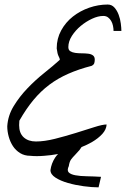

<svg xmlns="http://www.w3.org/2000/svg" viewBox="-20 -679 550 838"><path d="M410.2 138.7Q381.8 138.7 345.2 133.8Q308.6 128.9 276.4 119.6Q244.1 110.4 222.2 96.2Q200.2 82 200.2 63.5Q204.1 34.2 220.7 8.8Q226.6 0 233.4 -6.8Q202.1 -1 172.9 1Q138.7 3.9 112.3 1Q86.9 1 67.9 -10.7Q48.8 -22.5 36.6 -41Q24.4 -59.6 18.1 -82.5Q11.7 -105.5 11.7 -127.9Q14.6 -174.8 40 -216.3Q65.4 -257.8 100.1 -293.9Q134.8 -330.1 173.3 -360.8Q211.9 -391.6 241.2 -418Q241.2 -423.8 235.8 -433.6Q230.5 -443.4 227.5 -467.8Q227.5 -510.7 247.1 -546.4Q266.6 -582 298.3 -606.9Q330.1 -631.8 369.6 -645.5Q409.2 -659.2 450.2 -659.2Q467.8 -659.2 479.5 -646Q491.2 -632.8 498 -614.3Q504.9 -595.7 507.3 -576.2Q509.8 -556.6 509.8 -543.9H475.6Q475.6 -554.7 473.1 -566.4Q470.7 -578.1 465.3 -587.4Q460 -596.7 451.7 -603Q443.4 -609.4 430.7 -609.4Q408.2 -609.4 381.8 -597.2Q355.5 -585 332.5 -565.9Q309.6 -546.9 293.9 -522.5Q278.3 -498 278.3 -473.6Q278.3 -460.9 286.6 -455.6Q294.9 -450.2 308.1 -448.2Q321.3 -446.3 335.9 -446.3Q350.6 -446.3 363.8 -444.8Q377 -443.4 385.3 -437.5Q393.6 -431.6 393.6 -418.9Q393.6 -411.1 391.6 -403.8Q389.6 -396.5 379.9 -391.6Q323.2 -377 277.8 -356.9Q232.4 -336.9 195.3 -309.1Q158.2 -281.2 126.5 -243.2Q94.7 -205.1 64.5 -152.3Q64.5 -150.4 64 -142.6Q63.5 -134.8 63.5 -132.8Q63.5 -97.7 83.5 -79.6Q103.5 -61.5 136.7 -61.5Q173.8 -61.5 220.2 -73.2Q266.6 -85 310.5 -98.6Q354.5 -112.3 391.1 -124Q427.7 -135.7 445.3 -135.7Q444.3 -114.3 426.8 -94.7Q409.2 -75.2 380.9 -58.6Q360.4 -46.9 335.9 -37.1Q331.1 -29.3 327.1 -24.4Q316.4 -11.7 307.1 -2.4Q297.9 6.8 290.5 16.6Q283.2 26.4 280.3 45.9Q271.5 64.5 279.8 73.2Q288.1 82 308.6 85.9Q329.1 89.8 358.9 90.3Q388.7 90.8 420.9 92.8Z"/></svg>

Font: La Belle Aurore
Style: Regular
Weight: 400
Version: Version 1.001 2001